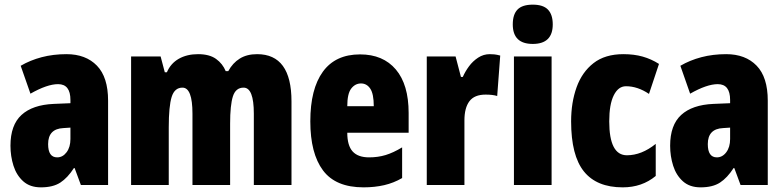

<svg xmlns="http://www.w3.org/2000/svg" viewBox="-20 -862 3372 826"><path d="M266 -629Q349 -629 397 -579.5Q445 -530 445 -429V-66H328L301 -139H298Q271 -97 239.5 -76.5Q208 -56 156 -56Q109 -56 80 -82Q51 -108 38 -149Q25 -190 25 -235Q25 -324 72.5 -367.5Q120 -411 211 -415L283 -418V-432Q283 -500 230 -500Q183 -500 111 -459L69 -579Q110 -603 159.5 -616Q209 -629 266 -629ZM253 -311Q187 -308 187 -242Q187 -185 226 -185Q250 -185 266.5 -207Q283 -229 283 -264V-313Z M1086 -629Q1234 -629 1234 -426V-66H1072V-373Q1072 -485 1028 -485Q994 -485 982 -447.5Q970 -410 970 -330V-66H808V-373Q808 -485 765 -485Q731 -485 718.5 -445Q706 -405 706 -314V-66H544V-619H671L689 -551H698Q714 -589 749 -609Q784 -629 832 -629Q881 -629 909.5 -608.5Q938 -588 951 -556H962Q981 -591 1011.5 -610Q1042 -629 1086 -629Z M1529 -628Q1628 -628 1683 -563Q1738 -498 1738 -376V-291H1474Q1474 -236 1497 -210.5Q1520 -185 1568 -185Q1606 -185 1639 -195Q1672 -205 1710 -228V-96Q1674 -75 1633 -65.5Q1592 -56 1544 -56Q1424 -56 1369.5 -129Q1315 -202 1315 -340Q1315 -479 1369 -553.5Q1423 -628 1529 -628ZM1533 -503Q1508 -503 1491 -481Q1474 -459 1474 -405H1588Q1588 -458 1573 -480.5Q1558 -503 1533 -503Z M2087 -629Q2097 -629 2107 -628Q2117 -627 2132 -623L2119 -449Q2100 -455 2069 -455Q2021 -455 1999.5 -426.5Q1978 -398 1978 -344V-66H1816V-619H1940L1963 -531H1971Q1981 -554 1997.5 -576.5Q2014 -599 2037 -614Q2060 -629 2087 -629Z M2272 -842Q2317 -842 2337.5 -820.5Q2358 -799 2358 -757Q2358 -673 2272 -673Q2186 -673 2186 -757Q2186 -800 2206.5 -821Q2227 -842 2272 -842ZM2353 -619V-66H2191V-619Z M2659 -56Q2547 -56 2492 -124.5Q2437 -193 2437 -340Q2437 -421 2460.5 -486.5Q2484 -552 2533.5 -590.5Q2583 -629 2662 -629Q2708 -629 2745 -618.5Q2782 -608 2815 -587L2772 -458Q2723 -491 2673 -491Q2640 -491 2620.5 -452Q2601 -413 2601 -340Q2601 -194 2677 -194Q2740 -194 2801 -243V-105Q2742 -56 2659 -56Z M3104 -629Q3187 -629 3235 -579.5Q3283 -530 3283 -429V-66H3166L3139 -139H3136Q3109 -97 3077.5 -76.5Q3046 -56 2994 -56Q2947 -56 2918 -82Q2889 -108 2876 -149Q2863 -190 2863 -235Q2863 -324 2910.5 -367.5Q2958 -411 3049 -415L3121 -418V-432Q3121 -500 3068 -500Q3021 -500 2949 -459L2907 -579Q2948 -603 2997.5 -616Q3047 -629 3104 -629ZM3091 -311Q3025 -308 3025 -242Q3025 -185 3064 -185Q3088 -185 3104.5 -207Q3121 -229 3121 -264V-313Z"/></svg>

Font: Noto Sans Malayalam UI ExtraCondensed Black
Style: Regular
Weight: 900
Width: 2
Designer: Jelle Bosma - Monotype Design Team
Foundry: Monotype Imaging Inc.
Version: Version 2.104; ttfautohint (v1.8.4.7-5d5b)